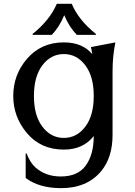

<svg xmlns="http://www.w3.org/2000/svg" viewBox="-20 -767 702 997"><path d="M274.9 -747.1H352.5Q388.7 -661.6 478 -590.8V-585.9H378.9Q339.8 -626 313.5 -688Q287.1 -624.5 248.5 -585.9H149.4V-590.8Q238.8 -662.6 274.9 -747.1ZM423.8 -426.8Q379.4 -486.3 311.5 -486.3Q243.7 -486.3 199.2 -426.8Q156.2 -369.1 156.2 -268.6Q156.2 -168 199.2 -110.4Q243.7 -50.8 311.5 -50.8Q379.4 -50.8 423.8 -110.4Q466.8 -168 466.8 -268.6Q466.8 -369.1 423.8 -426.8ZM579.1 -546.9Q564.5 -473.6 564.5 -400.4V-66.9Q564.5 51.8 503.9 123.5Q430.7 210 297.4 210Q183.6 210 113.3 157.2V29.8H118.2Q135.3 76.2 163.1 101.6Q216.3 149.4 295.4 149.4Q382.8 149.4 423.8 94.7Q466.8 37.1 466.8 -60.5Q411.6 9.8 311.5 9.8Q191.4 9.8 119.1 -76.7Q48.8 -160.6 48.8 -268.6Q48.8 -377.9 119.1 -460.4Q192.9 -546.9 311.5 -546.9Q408.2 -546.9 459 -485.8Q456.5 -503.9 452.1 -522.5Z"/></svg>

Font: Classica
Style: Book
Weight: 400
Version: Version 1.001